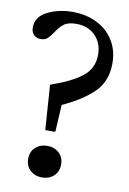

<svg xmlns="http://www.w3.org/2000/svg" viewBox="-86 -803 581 862"><g transform="rotate(10 205.0 -372.0)"><path d="M10 -651Q10 -699 60.5 -724.5Q111 -750 175 -750Q237 -750 286 -725.5Q335 -701 362.5 -656.5Q390 -612 390 -553Q390 -471 339 -421Q288 -371 198 -330L191 -208L189 -206H147L145 -208L131 -409L132 -411Q223 -442 271.5 -479.5Q320 -517 320 -580Q320 -633 287 -666.5Q254 -700 200 -700Q163 -700 144 -685.5Q125 -671 108 -644Q94 -624 83.5 -614.5Q73 -605 54 -605Q35 -605 22.5 -616.5Q10 -628 10 -651ZM167 -138Q199 -138 220.5 -118.5Q242 -99 242 -66Q242 -33 220.5 -13.5Q199 6 167 6Q135 6 113.5 -13.5Q92 -33 92 -66Q92 -99 113.5 -118.5Q135 -138 167 -138Z"/></g></svg>

Font: Minipax
Style: Regular
Weight: 400
Designer: Raphaël Ronot, Igor Stepanchenko (Cyrillic)
Foundry: steppetype
Version: Version 1.002